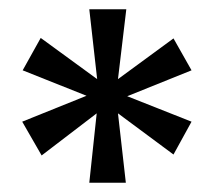

<svg xmlns="http://www.w3.org/2000/svg" viewBox="-20 -755 462 415"><path d="M173 -360 189 -510 70 -419 28 -492 167 -548 29 -603 68 -673 190 -584 173 -735H253L235 -584L355 -672L394 -603L255 -547L394 -492L355 -421L235 -510L252 -360Z"/></svg>

Font: Envelope Sans Variable
Style: Regular
Weight: 500
Designer: Andreas Rasmussen / Norman Anderson
Foundry: mail.de GmbH
Version: Version 1.150